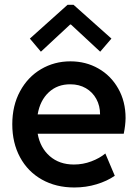

<svg xmlns="http://www.w3.org/2000/svg" viewBox="-20 -789 589 816"><path d="M32.2 -260.7Q32.2 -340.3 65.2 -401.1Q98.1 -461.9 154.5 -495.1Q210.9 -528.3 279.3 -528.3Q344.7 -528.3 397.9 -498Q451.2 -467.8 482.4 -412.8Q513.7 -357.9 513.7 -287.1Q513.2 -255.9 505.9 -220.7H140.1Q150.9 -160.6 191.7 -125.2Q232.4 -89.8 293.9 -89.8Q333 -89.8 368.4 -103.3Q403.8 -116.7 427.7 -136.7L467.8 -42Q435.5 -19.5 390.6 -5.9Q345.7 7.8 295.9 7.8Q217.8 7.8 158 -25.9Q98.1 -59.6 65.2 -120.6Q32.2 -181.6 32.2 -260.7ZM405.3 -302.7Q405.3 -339.4 389.4 -368.4Q373.5 -397.5 345 -414.1Q316.4 -430.7 279.3 -430.7Q224.1 -431.2 187 -396.5Q149.9 -361.8 140.1 -302.7ZM106.9 -625 267.1 -768.6H292.5L453.6 -625L405.8 -569.3L281.7 -684.6H277.8L153.8 -569.3Z"/></svg>

Font: Reddit Sans Fudge SemiBold
Style: Regular
Weight: 600
Designer: Stephen Hutchings
Foundry: Reddit
Version: Version 1.011